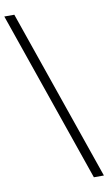

<svg xmlns="http://www.w3.org/2000/svg" viewBox="-102 -839 585 1038"><g transform="rotate(-10 190.5 -320.0)"><path d="M55 -790 381 150H326L0 -790Z"/></g></svg>

Font: Bona Nova SC
Style: Bold
Weight: 700
Designer: Mateusz Machalski
Foundry: Capitalics
Version: Version 4.001; ttfautohint (v1.8.4.7-5d5b)